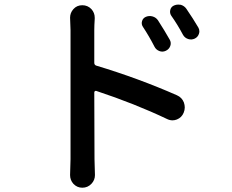

<svg xmlns="http://www.w3.org/2000/svg" viewBox="-20 -791 1040 860"><path d="M868.2 -668Q873 -660.2 873 -650.4Q873 -645.5 871.1 -639.6Q866.2 -625 852.5 -618.2Q837.9 -611.3 822.8 -616.2Q807.6 -621.1 799.8 -634.8Q775.4 -680.7 747.1 -720.7Q739.3 -732.4 742.7 -746.6Q746.1 -760.7 759.8 -766.6Q768.6 -770.5 778.3 -770.5Q784.2 -770.5 790 -769.5Q805.7 -764.6 814.5 -752Q844.7 -708 868.2 -668ZM740.2 -613.3Q748 -599.6 742.7 -585Q737.3 -570.3 722.7 -563.5Q708 -556.6 693.4 -562.5Q678.7 -568.4 671.9 -582Q648.4 -627.9 620.1 -670.9Q612.3 -682.6 616.2 -696.3Q620.1 -710 633.8 -715.8Q648.4 -721.7 663.6 -717.3Q678.7 -712.9 687.5 -700.2Q718.8 -651.4 740.2 -613.3ZM402.3 -656.2V-509.8Q402.3 -500 411.1 -497.1Q599.6 -440.4 772.5 -364.3Q794.9 -354.5 803.7 -332Q807.6 -320.3 807.6 -309.6Q807.6 -297.9 802.7 -286.1Q793.9 -264.6 772.5 -255.9Q762.7 -252 752.9 -252Q740.2 -252 728.5 -257.8Q585 -326.2 411.1 -383.8Q408.2 -384.8 405.3 -382.8Q402.3 -380.9 402.3 -377L403.3 -78.1L405.3 -6.8Q405.3 15.6 389.6 32.2Q373 49.8 348.6 49.8Q325.2 49.8 308.6 32.2Q293.9 15.6 293.9 -6.8L295.9 -78.1V-656.2L293.9 -711.9Q293.9 -733.4 308.6 -750Q324.2 -767.6 348.6 -767.6Q373 -767.6 389.6 -750Q404.3 -733.4 404.3 -711.9Q404.3 -709 404.3 -707Q402.3 -676.8 402.3 -656.2Z"/></svg>

Font: Gen Jyuu GothicX Medium
Style: Regular
Weight: 500
Designer: Ryoko NISHIZUKA (kana &amp; ideographs); Paul D. Hunt (Latin, Greek &amp; Cyrillic); Wenlong ZHANG (bopomofo); Sandoll C
Version: Version 1.058.20140828